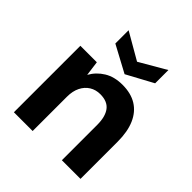

<svg xmlns="http://www.w3.org/2000/svg" viewBox="-197 -873 1013 1013"><g transform="rotate(45 309.0 -367.0)"><path d="M64 0V-496H187L198 -413Q222 -456 264.5 -482Q307 -508 367 -508Q430 -508 473 -481.5Q516 -455 538.5 -403.5Q561 -352 561 -277V0H422V-264Q422 -325 397.5 -357.5Q373 -390 319 -390Q286 -390 260 -374Q234 -358 219 -328Q204 -298 204 -256V0ZM335 -555 186 -635V-734L335 -648L483 -734V-635Z"/></g></svg>

Font: DM Sans 24pt ExtraBold
Style: Regular
Weight: 800
Designer: Colophon Foundry, Jonny Pinhorn
Foundry: Colophon Foundry
Version: Version 4.004;gftools[0.9.30]